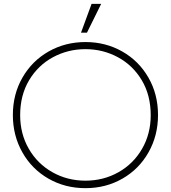

<svg xmlns="http://www.w3.org/2000/svg" viewBox="-20 -966 890 1000"><path d="M85 -366Q85 -269 130 -191Q175 -113 253 -69Q331 -25 425 -25Q519 -25 597 -69Q675 -113 720 -191Q765 -269 765 -366Q765 -470 718.5 -548Q672 -626 594 -668Q516 -710 425 -710Q334 -710 256 -668Q178 -626 131.5 -548Q85 -470 85 -366ZM47 -367Q47 -475 97 -562Q147 -649 233.5 -698Q320 -747 425 -747Q530 -747 616.5 -698Q703 -649 753 -562Q803 -475 803 -367Q803 -260 753.5 -172.5Q704 -85 617.5 -35.5Q531 14 425 14Q319 14 232.5 -35.5Q146 -85 96.5 -172.5Q47 -260 47 -367ZM507 -946 433 -796H402L457 -946Z"/></svg>

Font: Kreadon
Style: Regular
Weight: 400
Designer: kohakuno
Foundry: StudioGnu
Version: Version 1.000;Glyphs 3.1.2 (3151)